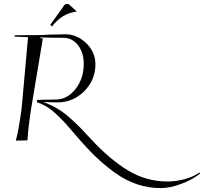

<svg xmlns="http://www.w3.org/2000/svg" viewBox="-20 -721 1048 986"><path d="M238 -593 310 -694Q315 -701 324 -701Q331 -701 336 -697L373 -663L371 -661Q298 -652 247 -585ZM121 0 61 1Q74 -40 91 -163L124 -530L55 -533V-540L197 -541Q215 -542 229 -543Q286 -545 316 -545Q375 -545 422.5 -499.5Q470 -454 470 -391Q470 -310 412.5 -252.5Q355 -195 274 -195Q238 -196 202 -197Q239 -184 272.5 -164.5Q306 -145 339 -115.5Q372 -86 392 -65.5Q412 -45 447 -7Q544 98 637.5 154.5Q731 211 841 211Q883 211 928 199Q973 187 1004 165L1008 170Q970 201 911.5 223Q853 245 805 245Q742 245 683 225Q624 205 569.5 165.5Q515 126 469.5 82Q424 38 372 -23Q339 -62 320.5 -82.5Q302 -103 274 -130Q246 -157 220.5 -172.5Q195 -188 169 -196L171 -208L266 -210Q325 -210 367.5 -263.5Q410 -317 410 -393Q410 -451 380.5 -489Q351 -527 304 -527Q221 -527 188 -529L186 -526L200 -523L140 -164Q125 -67 121 0Z"/></svg>

Font: Kleymissky
Style: Regular
Weight: 500
Italic angle: -8°
Designer: gluk
Foundry: gluk
Version: Version 0.283